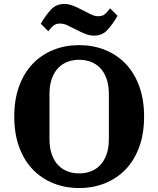

<svg xmlns="http://www.w3.org/2000/svg" viewBox="-20 -938 800 970"><path d="M380 -62Q411 -62 438 -72Q465 -82 485.5 -103Q506 -124 518 -157Q530 -190 530 -236V-462Q530 -508 518 -541Q506 -574 485.5 -595Q465 -616 438 -626Q411 -636 380 -636Q349 -636 322 -626Q295 -616 274.5 -595Q254 -574 242 -541Q230 -508 230 -462V-236Q230 -190 242 -157Q254 -124 274.5 -103Q295 -82 322 -72Q349 -62 380 -62ZM380 12Q310 12 250 -12Q190 -36 146 -81.5Q102 -127 77 -194.5Q52 -262 52 -349Q52 -436 77 -503.5Q102 -571 146 -616.5Q190 -662 250 -686Q310 -710 380 -710Q450 -710 510 -686Q570 -662 614 -616.5Q658 -571 683 -503.5Q708 -436 708 -349Q708 -262 683 -194.5Q658 -127 614 -81.5Q570 -36 510 -12Q450 12 380 12ZM455 -758Q432 -758 409 -767.5Q386 -777 365 -788Q344 -799 323 -809Q302 -819 284 -819Q268 -819 256.5 -813Q245 -807 224 -780L186 -818Q211 -861 237.5 -889.5Q264 -918 305 -918Q328 -918 351 -908.5Q374 -899 395 -888Q416 -877 437 -866.5Q458 -856 476 -856Q492 -856 503.5 -862Q515 -868 536 -896L574 -858Q548 -814 522 -786Q496 -758 455 -758Z"/></svg>

Font: IBM Plex Serif
Style: Bold
Weight: 700
Designer: Mike Abbink, Paul van der Laan, Pieter van Rosmalen
Foundry: Bold Monday
Version: Version 2.008